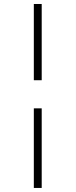

<svg xmlns="http://www.w3.org/2000/svg" viewBox="-20 -823 376 953"><path d="M147.9 -424.8V-803.2H187V-424.8ZM147.9 109.9V-285.2H187V109.9Z"/></svg>

Font: Literata Light
Style: Regular
Weight: 300
Designer: Latin by Veronika Burian and Jose Scaglione. Greek by Irene Vlachou. Cyrillic by Vera Evstafieva.
Foundry: TypeTogether
Version: Version 3.021